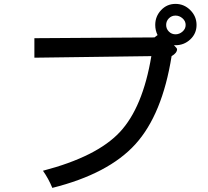

<svg xmlns="http://www.w3.org/2000/svg" viewBox="-20 -875 1040 962"><path d="M851.6 -648.4Q867.2 -632.8 867.2 -628.9Q867.2 -609.4 839.8 -593.8Q793 -300.8 658.2 -152.3Q523.4 -3.9 242.2 66.4Q222.7 19.5 195.3 -19.5Q464.8 -89.8 580.1 -212.9Q695.3 -335.9 738.3 -593.8L152.3 -585.9V-683.6L753.9 -687.5L769.5 -699.2Q757.8 -722.7 757.8 -750Q757.8 -793 787.1 -824.2Q816.4 -855.5 859.4 -855.5Q902.3 -855.5 933.6 -824.2Q964.8 -793 964.8 -750Q964.8 -707 933.6 -677.7Q902.3 -648.4 859.4 -648.4ZM812.5 -750Q812.5 -730.5 826.2 -716.8Q839.8 -703.1 859.4 -703.1Q878.9 -703.1 894.5 -716.8Q910.2 -730.5 910.2 -750Q910.2 -769.5 894.5 -783.2Q878.9 -796.9 859.4 -796.9Q839.8 -796.9 826.2 -783.2Q812.5 -769.5 812.5 -750Z"/></svg>

Font: WenQuanYi Micro Hei
Style: Regular
Weight: 400
Foundry: Ascender Corporation
Version: Version 0.2.0-beta